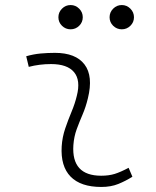

<svg xmlns="http://www.w3.org/2000/svg" viewBox="-20 -739 626 769"><path d="M495.1 -66.9 510.3 -31.2Q483.4 -14.2 453.9 -2.2Q424.3 9.8 385.7 9.8Q303.2 9.8 262.7 -31.7Q222.2 -73.2 227.1 -153.3Q229.5 -189.9 241.2 -224.4Q252.9 -258.8 266.6 -291.5Q280.3 -324.2 287.6 -355Q303.7 -417.5 276.6 -450Q249.5 -482.4 184.6 -482.4Q138.2 -482.4 95.2 -471.2L85 -513.7Q113.8 -522 142.6 -524.7Q171.4 -527.3 200.2 -527.3Q283.2 -527.3 318.6 -480.7Q354 -434.1 332 -345.2Q323.7 -310.5 310.8 -280.5Q297.9 -250.5 287.1 -221.2Q276.4 -191.9 273.9 -157.7Q265.6 -35.2 385.3 -35.2Q416 -35.2 439.5 -42.5Q462.9 -49.8 495.1 -66.9ZM262.7 -621.6Q242.7 -621.6 228.3 -635.7Q213.9 -649.9 213.9 -669.9Q213.9 -689.9 228.3 -704.3Q242.7 -718.8 262.7 -718.8Q282.7 -718.8 297.1 -704.3Q311.5 -689.9 311.5 -669.9Q311.5 -649.9 297.1 -635.7Q282.7 -621.6 262.7 -621.6ZM467.8 -621.6Q447.8 -621.6 433.3 -635.7Q418.9 -649.9 418.9 -669.9Q418.9 -689.9 433.3 -704.3Q447.8 -718.8 467.8 -718.8Q487.8 -718.8 502.2 -704.3Q516.6 -689.9 516.6 -669.9Q516.6 -649.9 502.2 -635.7Q487.8 -621.6 467.8 -621.6Z"/></svg>

Font: Cascadia Mono ExtraLight
Style: Italic
Weight: 200
Italic angle: -10°
Monospace: yes
Designer: Aaron Bell
Foundry: Saja Typeworks
Version: Version 2404.023; ttfautohint (v1.8.4)